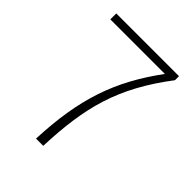

<svg xmlns="http://www.w3.org/2000/svg" viewBox="-185 -743 846 846"><g transform="rotate(45 238.5 -320.0)"><path d="M184 0H229C239 -250 280 -411 435 -615V-640H44V-603H384C251 -422 195 -259 184 0Z"/></g></svg>

Font: Source Sans Pro Light
Style: Regular
Weight: 300
Designer: Paul D. Hunt
Foundry: Adobe Systems Incorporated
Version: Version 3.006;hotconv 1.0.111;makeotfexe 2.5.65597